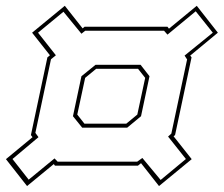

<svg xmlns="http://www.w3.org/2000/svg" viewBox="-67 -630 753 646"><path d="M24 -4 -47 -94.5 42.5 -168.5 37 -175.5 92.5 -437 101 -444 41 -520 151 -610.5 211 -534.5 217.5 -540H496.5L501.5 -533.5L595 -610.5L666 -520L573 -443L577.5 -437L522 -175.5L517 -171.5L578 -94.5L468 -4L407.5 -81L397 -72.5H118L114 -78ZM217 -214H358L395 -244.5L421.5 -368L397.5 -398.5H256.5L219.5 -368L193 -244.5ZM29.5 -25.5 116.5 -97 127 -86H394.5L412 -98.5L473.5 -24.5L558.5 -95L498.5 -170.5L509.5 -180.5L562.5 -430L554 -443L649 -520L591.5 -592L496.5 -513.5L485 -526.5H219.5L207 -516.5L146.5 -590.5L61 -520L121 -444L104.5 -430.5L52 -183L62.5 -168.5L-25 -95ZM209.5 -200.5 178.5 -239 207 -373.5 254.5 -412H406L436 -373.5L407.5 -239L361 -200.5Z"/></svg>

Font: Tourney Thin
Style: Italic
Weight: 100
Italic angle: -12°
Designer: Tyler Finck
Foundry: Etcetera Type Co
Version: Version 1.015